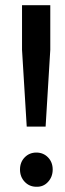

<svg xmlns="http://www.w3.org/2000/svg" viewBox="-20 -711 250 740"><path d="M64.9 -690.9H173.8V-519L155.8 -223.1H83L64.9 -519ZM120.1 8.8Q93.3 8.8 75.2 -10.3Q57.1 -29.3 57.1 -57.6Q57.1 -85.9 75.2 -104.5Q93.3 -123 120.1 -123Q147 -123 165 -104.5Q183.1 -85.9 183.1 -57.6Q183.1 -29.3 165 -9.8Q147 9.8 120.1 8.8Z"/></svg>

Font: TruenoRg
Style: Book
Weight: 400
Designer: Julieta Ulanovsky
Foundry: Julieta Ulanovsky
Version: Version 3.001b